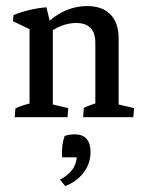

<svg xmlns="http://www.w3.org/2000/svg" viewBox="-20 -393 490 644"><path d="M299.8 -2.9V-249Q299.8 -315.9 235.4 -315.9Q184.6 -315.9 132.8 -274.9L123 -299.3Q152.8 -334.5 191.4 -353.5Q230 -372.6 272.5 -372.6Q323.2 -372.6 350.6 -344.5Q377.9 -316.4 377.9 -264.2V-2.9ZM79.1 -2.9V-329.1L157.2 -308.6V-2.9ZM29.3 0 31.7 -29.3Q45.9 -36.1 60.1 -40.5Q74.2 -44.9 88.4 -48.3L79.1 -12.2V-79.1H157.2V-12.2L149.4 -44.4L209 -30.3L206.5 0ZM258.8 0 261.2 -31.2Q271.5 -36.1 283.2 -40.5Q294.9 -44.9 309.1 -48.3L299.8 -12.2V-79.1H377.9V-12.2L370.1 -44.4L429.7 -30.3L427.2 0ZM79.1 -248.5V-311L90.8 -289.6L23.4 -321.8L25.4 -342.3Q46.9 -351.6 75.2 -358.6Q103.5 -365.7 135.7 -368.7L154.3 -291ZM198.7 231 181.2 209.5Q214.4 191.9 228 167.5Q238.8 147.9 238.8 114.7L259.3 134.8H188.5Q185.5 95.2 196.8 63Q203.6 60.5 213.1 59.1Q222.7 57.6 230 57.6Q283.7 57.6 283.7 117.2Q283.7 154.8 260.7 185.5Q237.8 216.3 198.7 231Z"/></svg>

Font: Markazi Text
Style: Regular
Weight: 400
Designer: Borna Izadpanah (Arabic designer), Fiona Ross (Arabic design director) and Florian Runge (Latin designer)
Foundry: Borna Izadpanah and Florian Runge
Version: Version 1.000